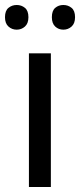

<svg xmlns="http://www.w3.org/2000/svg" viewBox="-31 -750 321 770"><path d="M173 0H85V-536H173ZM-11 -681Q-11 -707 3 -718.5Q17 -730 36 -730Q55 -730 69 -718.5Q83 -707 83 -681Q83 -656 69 -643.5Q55 -631 36 -631Q17 -631 3 -643.5Q-11 -656 -11 -681ZM177 -681Q177 -707 190.5 -718.5Q204 -730 223 -730Q242 -730 256 -718.5Q270 -707 270 -681Q270 -656 256 -643.5Q242 -631 223 -631Q204 -631 190.5 -643.5Q177 -656 177 -681Z"/></svg>

Font: Noto Sans Khmer UI
Style: Regular
Weight: 400
Designer: Danh Hong and the Monotype Design Team
Foundry: Monotype Imaging Inc.
Version: Version 2.002